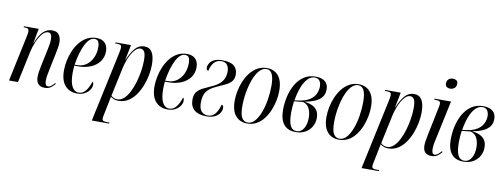

<svg xmlns="http://www.w3.org/2000/svg" viewBox="-74 -1176 4820 1838"><g transform="rotate(10 2336.0 -257.5)"><path d="M368 10Q328 10 306.5 -13.5Q285 -37 285 -80Q285 -104 289.5 -134Q294 -164 302 -201L332 -343Q336 -362 342.5 -396Q349 -430 349 -456Q349 -469 346.5 -483.5Q344 -498 336 -508.5Q328 -519 311 -519Q281 -519 253.5 -486Q226 -453 205 -403Q184 -353 173 -301L109 0H22L116 -444Q119 -459 121 -471.5Q123 -484 123 -492Q123 -509 116 -517.5Q109 -526 83 -526H71L72 -536H216L189 -392H191Q224 -476 261 -510Q298 -544 347 -544Q395 -544 414.5 -514Q434 -484 434 -444Q434 -419 428.5 -386Q423 -353 416 -321L385 -171Q378 -140 373.5 -111.5Q369 -83 369 -59Q369 -9 399 -9Q416 -9 431 -21.5Q446 -34 462 -53L468 -45Q447 -18 424.5 -4Q402 10 368 10Z M684 10Q611 10 567 -39Q523 -88 523 -188Q523 -232 533 -281.5Q543 -331 563 -378Q583 -425 613.5 -463Q644 -501 684.5 -523.5Q725 -546 777 -546Q830 -546 859 -517Q888 -488 888 -435Q888 -377 856.5 -335Q825 -293 771 -270.5Q717 -248 649 -248H613Q612 -241 610.5 -217Q609 -193 609 -176Q609 -89 632.5 -45Q656 -1 698 -1Q739 -1 767 -37.5Q795 -74 811 -127Q816 -125 819 -119Q822 -113 822 -98Q822 -75 806 -50Q790 -25 759 -7.5Q728 10 684 10ZM638 -258Q690 -258 728 -285.5Q766 -313 787 -358.5Q808 -404 808 -459Q808 -500 796.5 -517Q785 -534 760 -534Q711 -534 672.5 -458.5Q634 -383 614 -258Z M1014 -438Q1018 -458 1020.5 -472.5Q1023 -487 1023 -495Q1023 -514 1013.5 -520Q1004 -526 977 -526H960L963 -536H1113L1084 -389H1087Q1113 -457 1150.5 -501.5Q1188 -546 1244 -546Q1343 -546 1343 -385Q1343 -338 1333 -284.5Q1323 -231 1302.5 -179Q1282 -127 1251.5 -84Q1221 -41 1180 -15.5Q1139 10 1087 10Q1061 10 1044.5 3.5Q1028 -3 1010 -16Q1006 2 1003.5 14.5Q1001 27 999 40L973 167Q970 180 969 188.5Q968 197 968 203Q968 220 979.5 225Q991 230 1019 230H1039L1037 240H869ZM1074 -2Q1108 -2 1137 -28.5Q1166 -55 1189 -99.5Q1212 -144 1228 -198.5Q1244 -253 1252.5 -308.5Q1261 -364 1261 -413Q1261 -473 1247.5 -496Q1234 -519 1209 -519Q1186 -519 1165 -500Q1144 -481 1126 -450Q1108 -419 1095 -383Q1082 -347 1074 -313L1013 -28Q1021 -18 1037 -10Q1053 -2 1074 -2Z M1564 10Q1491 10 1447 -39Q1403 -88 1403 -188Q1403 -232 1413 -281.5Q1423 -331 1443 -378Q1463 -425 1493.5 -463Q1524 -501 1564.5 -523.5Q1605 -546 1657 -546Q1710 -546 1739 -517Q1768 -488 1768 -435Q1768 -377 1736.5 -335Q1705 -293 1651 -270.5Q1597 -248 1529 -248H1493Q1492 -241 1490.5 -217Q1489 -193 1489 -176Q1489 -89 1512.5 -45Q1536 -1 1578 -1Q1619 -1 1647 -37.5Q1675 -74 1691 -127Q1696 -125 1699 -119Q1702 -113 1702 -98Q1702 -75 1686 -50Q1670 -25 1639 -7.5Q1608 10 1564 10ZM1518 -258Q1570 -258 1608 -285.5Q1646 -313 1667 -358.5Q1688 -404 1688 -459Q1688 -500 1676.5 -517Q1665 -534 1640 -534Q1591 -534 1552.5 -458.5Q1514 -383 1494 -258Z M1940 10Q1864 10 1823.5 -24.5Q1783 -59 1783 -124Q1783 -173 1804.5 -200Q1826 -227 1861 -244.5Q1896 -262 1939 -281Q2007 -310 2037.5 -349.5Q2068 -389 2068 -447Q2068 -484 2050.5 -509.5Q2033 -535 1993 -535Q1950 -535 1923 -505.5Q1896 -476 1885 -423Q1865 -424 1865 -451Q1865 -471 1878 -493Q1891 -515 1921 -530Q1951 -545 2001 -545Q2081 -545 2115.5 -514.5Q2150 -484 2150 -433Q2150 -390 2128.5 -365Q2107 -340 2069.5 -322.5Q2032 -305 1984 -283Q1921 -255 1894 -217Q1867 -179 1867 -111Q1867 -53 1890.5 -26.5Q1914 0 1954 0Q1996 0 2023 -31.5Q2050 -63 2067 -125Q2075 -124 2080.5 -117Q2086 -110 2086 -96Q2086 -73 2071.5 -48.5Q2057 -24 2025 -7Q1993 10 1940 10Z M2337 10Q2268 10 2225.5 -38Q2183 -86 2183 -185Q2183 -229 2192.5 -278.5Q2202 -328 2222 -375.5Q2242 -423 2272 -461.5Q2302 -500 2343 -523Q2384 -546 2436 -546Q2478 -546 2512.5 -526Q2547 -506 2567 -463Q2587 -420 2587 -350Q2587 -307 2577.5 -258Q2568 -209 2548.5 -161.5Q2529 -114 2499.5 -75Q2470 -36 2429.5 -13Q2389 10 2337 10ZM2341 0Q2381 0 2411.5 -36Q2442 -72 2463 -129.5Q2484 -187 2494.5 -254.5Q2505 -322 2505 -385Q2505 -462 2486.5 -499Q2468 -536 2430 -536Q2393 -536 2362 -501Q2331 -466 2309.5 -408.5Q2288 -351 2276 -282.5Q2264 -214 2264 -147Q2264 -66 2284 -33Q2304 0 2341 0Z M2809 10Q2731 10 2692.5 -38.5Q2654 -87 2654 -180Q2654 -241 2668 -305.5Q2682 -370 2712.5 -424.5Q2743 -479 2791.5 -512.5Q2840 -546 2908 -546Q2967 -546 2999 -519.5Q3031 -493 3031 -443Q3031 -395 3005.5 -365Q2980 -335 2937.5 -317.5Q2895 -300 2842 -291Q2881 -287 2914 -273Q2947 -259 2966.5 -231.5Q2986 -204 2986 -157Q2986 -111 2964 -73Q2942 -35 2902.5 -12.5Q2863 10 2809 10ZM2776 -291Q2849 -300 2889.5 -326Q2930 -352 2946.5 -387.5Q2963 -423 2963 -459Q2963 -492 2948 -514Q2933 -536 2900 -536Q2863 -536 2832 -504Q2801 -472 2779.5 -416Q2758 -360 2746 -287ZM2815 0Q2860 0 2885 -41.5Q2910 -83 2910 -146Q2910 -194 2892.5 -233.5Q2875 -273 2830 -286Q2813 -285 2788 -282Q2763 -279 2743 -277Q2740 -255 2737.5 -223Q2735 -191 2735 -169Q2735 -78 2755 -39Q2775 0 2815 0Z M3229 10Q3160 10 3117.5 -38Q3075 -86 3075 -185Q3075 -229 3084.5 -278.5Q3094 -328 3114 -375.5Q3134 -423 3164 -461.5Q3194 -500 3235 -523Q3276 -546 3328 -546Q3370 -546 3404.5 -526Q3439 -506 3459 -463Q3479 -420 3479 -350Q3479 -307 3469.5 -258Q3460 -209 3440.5 -161.5Q3421 -114 3391.5 -75Q3362 -36 3321.5 -13Q3281 10 3229 10ZM3233 0Q3273 0 3303.5 -36Q3334 -72 3355 -129.5Q3376 -187 3386.5 -254.5Q3397 -322 3397 -385Q3397 -462 3378.5 -499Q3360 -536 3322 -536Q3285 -536 3254 -501Q3223 -466 3201.5 -408.5Q3180 -351 3168 -282.5Q3156 -214 3156 -147Q3156 -66 3176 -33Q3196 0 3233 0Z M3636 -438Q3640 -458 3642.5 -472.5Q3645 -487 3645 -495Q3645 -514 3635.5 -520Q3626 -526 3599 -526H3582L3585 -536H3735L3706 -389H3709Q3735 -457 3772.5 -501.5Q3810 -546 3866 -546Q3965 -546 3965 -385Q3965 -338 3955 -284.5Q3945 -231 3924.5 -179Q3904 -127 3873.5 -84Q3843 -41 3802 -15.5Q3761 10 3709 10Q3683 10 3666.5 3.5Q3650 -3 3632 -16Q3628 2 3625.5 14.5Q3623 27 3621 40L3595 167Q3592 180 3591 188.5Q3590 197 3590 203Q3590 220 3601.5 225Q3613 230 3641 230H3661L3659 240H3491ZM3696 -2Q3730 -2 3759 -28.5Q3788 -55 3811 -99.5Q3834 -144 3850 -198.5Q3866 -253 3874.5 -308.5Q3883 -364 3883 -413Q3883 -473 3869.5 -496Q3856 -519 3831 -519Q3808 -519 3787 -500Q3766 -481 3748 -450Q3730 -419 3717 -383Q3704 -347 3696 -313L3635 -28Q3643 -18 3659 -10Q3675 -2 3696 -2Z M4192 -656Q4173 -656 4159.5 -666Q4146 -676 4146 -698Q4146 -727 4164 -741Q4182 -755 4206 -755Q4225 -755 4239 -745.5Q4253 -736 4253 -713Q4253 -685 4235 -670.5Q4217 -656 4192 -656ZM4128 10Q4046 10 4046 -79Q4046 -118 4063 -194L4117 -456Q4123 -479 4123 -497Q4123 -512 4113 -519Q4103 -526 4074 -526H4062L4064 -536H4224L4140 -142Q4133 -112 4131 -92Q4129 -72 4129 -58Q4129 -36 4135 -22Q4141 -8 4158 -8Q4173 -8 4189 -21Q4205 -34 4221 -53L4228 -45Q4208 -21 4185.5 -5.5Q4163 10 4128 10Z M4439 10Q4361 10 4322.5 -38.5Q4284 -87 4284 -180Q4284 -241 4298 -305.5Q4312 -370 4342.5 -424.5Q4373 -479 4421.5 -512.5Q4470 -546 4538 -546Q4597 -546 4629 -519.5Q4661 -493 4661 -443Q4661 -395 4635.5 -365Q4610 -335 4567.5 -317.5Q4525 -300 4472 -291Q4511 -287 4544 -273Q4577 -259 4596.5 -231.5Q4616 -204 4616 -157Q4616 -111 4594 -73Q4572 -35 4532.5 -12.5Q4493 10 4439 10ZM4406 -291Q4479 -300 4519.5 -326Q4560 -352 4576.5 -387.5Q4593 -423 4593 -459Q4593 -492 4578 -514Q4563 -536 4530 -536Q4493 -536 4462 -504Q4431 -472 4409.5 -416Q4388 -360 4376 -287ZM4445 0Q4490 0 4515 -41.5Q4540 -83 4540 -146Q4540 -194 4522.5 -233.5Q4505 -273 4460 -286Q4443 -285 4418 -282Q4393 -279 4373 -277Q4370 -255 4367.5 -223Q4365 -191 4365 -169Q4365 -78 4385 -39Q4405 0 4445 0Z"/></g></svg>

Font: Noto Serif Display ExtraCondensed
Style: Italic
Weight: 400
Width: 2
Italic angle: -12°
Designer: Monotype Design Team
Foundry: Monotype Imaging Inc.
Version: Version 2.009